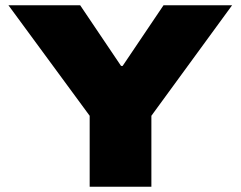

<svg xmlns="http://www.w3.org/2000/svg" viewBox="-20 -708 912 728"><path d="M320 0V-269L12 -688H284L439 -458H445L600 -688H860L554 -269V0Z"/></svg>

Font: Archivo SemiExpanded Black
Style: Regular
Weight: 900
Width: 6
Designer: Hector Gatti
Foundry: Omnibus-Type
Version: Version 2.001